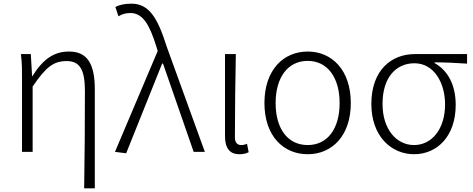

<svg xmlns="http://www.w3.org/2000/svg" viewBox="-20 -828 2580 1047"><path d="M497 199V-341C497 -478 457 -547 357 -547C276 -547 216 -508 157 -413H155L148 -533H94C101 -477 100 -438 100 -395V0H158V-356C231 -464 273 -495 344 -495C416 -495 443 -446 443 -333C443 -162 442 19 439 199Z M668 8 864 -481H869L1036 0H1097L889 -574C841 -726 795 -808 697 -808C658 -808 630 -801 609 -790L626 -739C643 -750 664 -757 691 -757C758 -757 795 -695 832 -576L840 -550L607 0Z M1285 13C1306 13 1323 9 1336 2L1327 -44C1316 -39 1305 -37 1295 -37C1275 -37 1261 -50 1261 -78C1261 -227 1263 -377 1266 -533H1207V-85C1207 -20 1233 13 1285 13Z M1658 13C1790 13 1893 -87 1893 -266C1893 -446 1790 -547 1658 -547C1525 -547 1422 -446 1422 -266C1422 -87 1525 13 1658 13ZM1658 -37C1549 -37 1483 -126 1483 -266C1483 -405 1549 -496 1658 -496C1766 -496 1832 -405 1832 -266C1832 -126 1766 -37 1658 -37Z M2238 13C2363 13 2465 -84 2465 -256C2465 -365 2422 -444 2350 -484V-488C2411 -488 2463 -485 2527 -481V-533H2241C2118 -533 2005 -449 2005 -261C2005 -85 2114 13 2238 13ZM2238 -37C2141 -37 2066 -124 2066 -261C2066 -409 2142 -483 2240 -483C2347 -483 2407 -376 2407 -259C2407 -123 2334 -37 2238 -37Z"/></svg>

Font: Spoqa Han Sans Neo Light
Style: Regular
Weight: 300
Designer: [Spoqa Han Sans Neo] Dong-huui Kim ___ Younghwa Kang ___ Yujin Lee ___ [Noto Sans] Ryoko NISHIZUKA ____ (kana & ideograp
Foundry: Spoqa (http://www.spoqa-han-sans.com)
Version: Version 1.100;hotconv 1.0.109;makeotfexe 2.5.65596